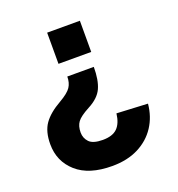

<svg xmlns="http://www.w3.org/2000/svg" viewBox="-129 -657 859 926"><g transform="rotate(-20 300.0 -194.0)"><path d="M383 -550V-390H215V-550ZM291 162Q172 162 108.5 105.5Q45 49 45 -39Q45 -104 72.5 -143Q100 -182 160 -216Q205 -242 219.5 -264Q234 -286 234 -318H370Q370 -250 351.5 -209.5Q333 -169 279 -141Q232 -116 217 -95.5Q202 -75 202 -42Q202 -13 221.5 7.5Q241 28 291 28Q341 28 365.5 4Q390 -20 396 -70L555 -62Q549 3 516 53.5Q483 104 426 133Q369 162 291 162Z"/></g></svg>

Font: Geist Mono ExtraBold
Style: Regular
Weight: 800
Monospace: yes
Designer: Basement.studio, Andrés Briganti, Mateo Zaragoza
Foundry: Basement.studio, Vercel, Andrés Briganti, Guido Ferreyra, Mateo Zaragoza
Version: Version 1.500; ttfautohint (v1.8.4.7-5d5b)